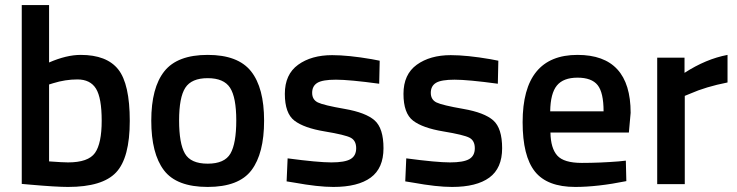

<svg xmlns="http://www.w3.org/2000/svg" viewBox="-20 -728 2913 759"><path d="M299 -511Q402 -511 447.5 -453.5Q493 -396 493 -250Q493 -104 439 -46.5Q385 11 249 11Q202 11 100 2L66 -1V-708H174V-481Q243 -511 299 -511ZM249 -86Q329 -86 355.5 -123.5Q382 -161 382 -251Q382 -341 359.5 -377.5Q337 -414 286 -414Q238 -414 190 -399L174 -394V-90Q229 -86 249 -86Z M629.5 -446Q681 -511 801 -511Q921 -511 972.5 -446Q1024 -381 1024 -251Q1024 -121 974 -55Q924 11 801 11Q678 11 628 -55Q578 -121 578 -251Q578 -381 629.5 -446ZM711 -121Q734 -81 801 -81Q868 -81 891 -121Q914 -161 914 -252Q914 -343 889.5 -381Q865 -419 801 -419Q737 -419 712.5 -381Q688 -343 688 -252Q688 -161 711 -121Z M1479 -397Q1361 -413 1308 -413Q1255 -413 1234.5 -400.5Q1214 -388 1214 -361Q1214 -334 1236.5 -323Q1259 -312 1342.5 -297.5Q1426 -283 1461 -252Q1496 -221 1496 -142Q1496 -63 1445.5 -26Q1395 11 1298 11Q1237 11 1144 -6L1113 -11L1117 -102Q1237 -86 1290 -86Q1343 -86 1365.5 -99Q1388 -112 1388 -142Q1388 -172 1366.5 -183.5Q1345 -195 1263.5 -208.5Q1182 -222 1144 -251Q1106 -280 1106 -357Q1106 -434 1158.5 -472Q1211 -510 1293 -510Q1357 -510 1450 -494L1481 -488Z M1948 -397Q1830 -413 1777 -413Q1724 -413 1703.5 -400.5Q1683 -388 1683 -361Q1683 -334 1705.5 -323Q1728 -312 1811.5 -297.5Q1895 -283 1930 -252Q1965 -221 1965 -142Q1965 -63 1914.5 -26Q1864 11 1767 11Q1706 11 1613 -6L1582 -11L1586 -102Q1706 -86 1759 -86Q1812 -86 1834.5 -99Q1857 -112 1857 -142Q1857 -172 1835.5 -183.5Q1814 -195 1732.5 -208.5Q1651 -222 1613 -251Q1575 -280 1575 -357Q1575 -434 1627.5 -472Q1680 -510 1762 -510Q1826 -510 1919 -494L1950 -488Z M2426 -90 2454 -93 2456 -12Q2342 11 2254 11Q2143 11 2094.5 -50Q2046 -111 2046 -245Q2046 -511 2263 -511Q2473 -511 2473 -282L2466 -204H2156Q2157 -142 2183 -113Q2209 -84 2280 -84Q2351 -84 2426 -90ZM2366 -288Q2366 -362 2342.5 -391.5Q2319 -421 2263 -421Q2207 -421 2181.5 -390Q2156 -359 2155 -288Z M2578 0V-500H2686V-440Q2771 -495 2856 -511V-402Q2770 -385 2709 -358L2687 -349V0Z"/></svg>

Font: TitilliumWebSemiBold
Style: Bold
Weight: 600
Version: Version 1.001;PS 57.000;hotconv 1.0.70;makeotf.lib2.5.55311